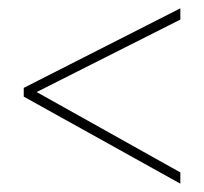

<svg xmlns="http://www.w3.org/2000/svg" viewBox="-20 -586 490 461"><path d="M413 -145V-172L68 -365L413 -539V-566L37 -375V-354Z"/></svg>

Font: Noto Sans Hebrew Condensed Thin
Style: Regular
Weight: 100
Width: 3
Designer: Monotype Design Team
Foundry: Monotype Imaging Inc.
Version: Version 2.004